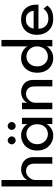

<svg xmlns="http://www.w3.org/2000/svg" viewBox="909 -1637 740 2598"><g transform="rotate(-90 1279.0 -338.0)"><path d="M285 -422.5Q325.5 -422.5 363.8 -405.5Q402 -388.5 426.8 -351.8Q451.5 -315 451.5 -256V0H363.5V-239Q363.5 -300 335.8 -327.8Q308 -355.5 263 -355.5Q233 -355.5 205.5 -338.8Q178 -322 160.2 -292.8Q142.5 -263.5 142.5 -226.5V0H54.5V-688H142.5V-337.5Q147 -354.5 166.8 -374.5Q186.5 -394.5 217.5 -408.5Q248.5 -422.5 285 -422.5Z M899 0V-80Q895 -67.5 875.8 -45.5Q856.5 -23.5 823.2 -5.8Q790 12 745 12Q688 12 641.8 -15Q595.5 -42 568.2 -90.8Q541 -139.5 541 -205Q541 -270.5 568.2 -319.2Q595.5 -368 641.8 -395.2Q688 -422.5 745 -422.5Q789.5 -422.5 822.2 -406.5Q855 -390.5 874.8 -369.5Q894.5 -348.5 898 -333.5V-410.5H984V0ZM627 -205Q627 -160.5 646.5 -128Q666 -95.5 697.2 -77.8Q728.5 -60 764 -60Q802 -60 832 -78Q862 -96 879.5 -128.8Q897 -161.5 897 -205Q897 -248.5 879.5 -281.2Q862 -314 832 -332.2Q802 -350.5 764 -350.5Q728.5 -350.5 697.2 -332.5Q666 -314.5 646.5 -282Q627 -249.5 627 -205ZM873.5 -496Q851 -496 835.5 -512Q820 -528 820 -549.5Q820 -571 835.5 -587.2Q851 -603.5 873.5 -603.5Q895 -603.5 911 -587.5Q927 -571.5 927 -549.5Q927 -527.5 911 -511.8Q895 -496 873.5 -496ZM678.5 -496Q656.5 -496 640.8 -512Q625 -528 625 -549.5Q625 -571 640.8 -587.2Q656.5 -603.5 678.5 -603.5Q700 -603.5 716 -587.5Q732 -571.5 732 -549.5Q732 -527.5 716 -511.8Q700 -496 678.5 -496Z M1330 -422.5Q1370.5 -422.5 1408.8 -405.5Q1447 -388.5 1471.8 -351.8Q1496.5 -315 1496.5 -256V0H1408.5V-239Q1408.5 -300 1380 -327.8Q1351.5 -355.5 1306.5 -355.5Q1277 -355.5 1249.8 -338.8Q1222.5 -322 1205 -292.8Q1187.5 -263.5 1187.5 -226.5V0H1100.5V-410.5H1187.5V-337.5Q1192 -354.5 1212 -374.5Q1232 -394.5 1263 -408.5Q1294 -422.5 1330 -422.5Z M1791.5 12Q1735 12 1690.2 -15Q1645.5 -42 1619.8 -90.8Q1594 -139.5 1594 -205Q1594 -270.5 1619.8 -319.2Q1645.5 -368 1690.2 -395.2Q1735 -422.5 1791.5 -422.5Q1837 -422.5 1871.5 -406.8Q1906 -391 1926.5 -370Q1947 -349 1950 -333.5V-688H2037.5V0H1951.5V-80Q1946 -63 1924.2 -41.5Q1902.5 -20 1868.5 -4Q1834.5 12 1791.5 12ZM1811.5 -60Q1849.5 -60 1881 -78Q1912.5 -96 1931.2 -128.8Q1950 -161.5 1950 -205Q1950 -248.5 1931.2 -281.2Q1912.5 -314 1881 -332.2Q1849.5 -350.5 1811.5 -350.5Q1776.5 -350.5 1746.5 -332.5Q1716.5 -314.5 1698.2 -282Q1680 -249.5 1680 -205Q1680 -160.5 1698.2 -128Q1716.5 -95.5 1746.5 -77.8Q1776.5 -60 1811.5 -60Z M2189 -187.5Q2189.5 -150.5 2205 -120Q2220.5 -89.5 2251.2 -71.5Q2282 -53.5 2327 -53.5Q2365 -53.5 2391.8 -64.8Q2418.5 -76 2435.5 -91.8Q2452.5 -107.5 2460 -120L2502.5 -67.5Q2486 -43.5 2462.2 -25.5Q2438.5 -7.5 2404.5 2.2Q2370.5 12 2321.5 12Q2255.5 12 2207.2 -16.2Q2159 -44.5 2133 -94.8Q2107 -145 2107 -210Q2107 -270 2131.5 -318.2Q2156 -366.5 2202.8 -394.5Q2249.5 -422.5 2315.5 -422.5Q2376 -422.5 2420.8 -397.2Q2465.5 -372 2490.2 -326Q2515 -280 2515 -216Q2515 -212 2514.5 -201.8Q2514 -191.5 2513.5 -187.5ZM2432 -253Q2431.5 -273.5 2420.2 -298Q2409 -322.5 2384 -340Q2359 -357.5 2316.5 -357.5Q2272.5 -357.5 2245.8 -340.5Q2219 -323.5 2206.5 -299.2Q2194 -275 2192 -253Z"/></g></svg>

Font: League Spartan Thin
Style: Regular
Weight: 400
Version: Version 2.002